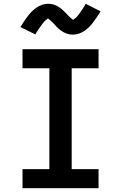

<svg xmlns="http://www.w3.org/2000/svg" viewBox="-20 -995 640 1015"><path d="M99 0V-101H241V-634H99V-735H501V-634H359V-101H501V0ZM366 -812Q361 -812 355.5 -812.5Q350 -813 345 -814Q340 -815 335.5 -816.5Q331 -818 326 -820Q321 -822 316.5 -824.5Q312 -827 308.5 -829.5Q305 -832 300 -835.5Q295 -839 291 -842.5Q287 -846 283.5 -849.5Q280 -853 276.5 -856.5Q273 -860 270 -863.5Q267 -867 263 -871.5Q259 -876 255 -879.5Q251 -883 247.5 -886.5Q244 -890 239 -893Q234 -896 234 -898L231 -896Q228 -893 225 -891Q222 -889 219 -886Q216 -883 214.5 -881.5Q213 -880 211.5 -878Q210 -876 208.5 -874Q207 -872 205 -870Q203 -868 201.5 -865.5Q200 -863 198 -860.5Q196 -858 194 -855Q192 -852 190 -849Q188 -846 185.5 -843Q183 -840 181 -836.5Q179 -833 176.5 -829Q174 -825 171.5 -821Q169 -817 167 -813L88 -852Q99 -870 109 -885Q119 -900 128.5 -912Q138 -924 148.5 -934.5Q159 -945 172.5 -954.5Q186 -964 202 -969.5Q218 -975 234 -975Q239 -975 244.5 -974.5Q250 -974 255 -973Q260 -972 264.5 -970.5Q269 -969 274 -967Q279 -965 283.5 -962.5Q288 -960 291.5 -957.5Q295 -955 300 -951.5Q305 -948 309 -944.5Q313 -941 316.5 -937.5Q320 -934 323.5 -930.5Q327 -927 330 -924Q333 -921 337 -916.5Q341 -912 345 -908Q349 -904 352.5 -901Q356 -898 361 -894.5Q366 -891 366 -890L369 -892Q372 -894 375 -896.5Q378 -899 381 -901.5Q384 -904 385.5 -905.5Q387 -907 388.5 -909Q390 -911 391.5 -913Q393 -915 395 -917Q397 -919 398.5 -921.5Q400 -924 402 -926.5Q404 -929 406 -932Q408 -935 410 -938Q412 -941 414.5 -944.5Q417 -948 419 -951.5Q421 -955 423.5 -958.5Q426 -962 428.5 -966Q431 -970 433 -975L512 -935Q501 -918 491 -903Q481 -888 471.5 -875.5Q462 -863 451.5 -852.5Q441 -842 427.5 -832.5Q414 -823 398 -817.5Q382 -812 366 -812Z"/></svg>

Font: R Plex Mono
Style: Bold
Weight: 700
Monospace: yes
Designer: Belleve Invis
Foundry: Belleve Invis
Version: Version 31.8.0